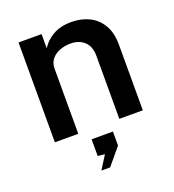

<svg xmlns="http://www.w3.org/2000/svg" viewBox="-135 -640 866 956"><g transform="rotate(-20 298.0 -162.0)"><path d="M69 -529H191V-453.5Q212 -488.5 252 -511.8Q292 -535 350 -535Q401 -535 443 -515Q485 -495 510 -453Q535 -411 535 -348V0H410.5V-333.5Q410.5 -383.5 382.8 -409.5Q355 -435.5 309.5 -435.5Q278.5 -435.5 252 -425.2Q225.5 -415 209.2 -394.8Q193 -374.5 193 -345.5V0H69ZM283 141 246 137V48.5H359V122.5L285 211.5H238.5Z"/></g></svg>

Font: 1883 Sans SemiBold
Style: Regular
Weight: 600
Designer: 1883 Sans project is a fork of Public Sans.
Version: Version 1.009